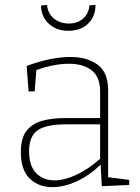

<svg xmlns="http://www.w3.org/2000/svg" viewBox="-20 -765 577 792"><path d="M400 3 395 -86Q350 -42 297.5 -17.5Q245 7 196 7Q139 7 102.5 -28.5Q66 -64 66 -137Q66 -196 90 -226Q114 -256 155 -267Q196 -278 248 -278H393V-387Q393 -448 358 -475Q323 -502 265 -502Q203 -502 130 -476L123 -388H98L90 -493Q190 -530 270 -530Q340 -530 383 -498Q426 -466 426 -393V-34L513 -23V-2ZM100 -141Q100 -80 129.5 -50.5Q159 -21 204 -21Q246 -21 296 -44.5Q346 -68 393 -110V-252H252Q170 -252 135 -227.5Q100 -203 100 -141ZM262 -638Q213 -638 181.5 -667Q150 -696 149 -742L174 -745Q177 -710 202 -689Q227 -668 264 -668Q300 -668 323 -688.5Q346 -709 349 -743L374 -745Q374 -697 343.5 -667.5Q313 -638 262 -638Z"/></svg>

Font: Bitter ExtraLight
Style: Regular
Weight: 200
Designer: Sol Matas, and Bitter project Authors
Foundry: Sol Matas
Version: Version 2.001